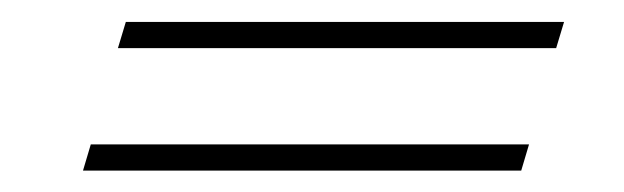

<svg xmlns="http://www.w3.org/2000/svg" viewBox="-20 -375 575 177"><path d="M96 -354.8H500L492.7 -330.6H88.7ZM63.7 -241.9H467.7L460.5 -217.7H56.5Z"/></svg>

Font: Playfair Display SC
Style: Italic
Weight: 400
Italic angle: -14°
Designer: Claus Eggers Sørensen
Foundry: Claus Eggers Sørensen
Version: Version 1.202; ttfautohint (v1.6)